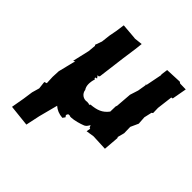

<svg xmlns="http://www.w3.org/2000/svg" viewBox="-199 -674 1023 1023"><g transform="rotate(45 313.0 -162.5)"><path d="M402 -32 408 -19 414 -17 410 6 455 -1 545 3 552 -84 549 -90 559 -128 558 -175 578 -219 575 -264 585 -308 592 -313 591 -351 602 -440 611 -442 626 -525 583 -526 574 -532 483 -528 478 -492 479 -484 461 -393 454 -397 459 -391 451 -342 436 -295 429 -205 426 -197 425 -157C399 -123 370 -113 324 -109C322 -99 313 -108 320 -102C312 -109 315 -104 303 -107C277 -101 252 -118 249 -145C237 -161 236 -189 246 -220C239 -227 241 -218 240 -229L251 -232L240 -247L248 -246L253 -251L273 -408L284 -486L289 -530L243 -525L236 -526L151 -533L144 -483L136 -441L130 -390L116 -351L120 -348L116 -304L94 -209L105 -213L101 -204L79 -115L77 -71L79 -25L65 -20L70 23L58 65L50 121L37 195L158 208L175 128L203 21C220 36 241 45 268 47L278 33L271 23L274 15L283 7C287 6 278 2 280 10C284 12 284 8 291 12C296 14 296 11 298 13C325 12 360 1 375 -5C392 -10 399 -28 402 -32Z"/></g></svg>

Font: Asimov Print
Style: DIt
Weight: 250
Width: 0
Designer: Google
Version: Version 2.000980: 2014